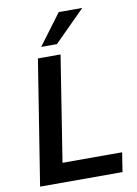

<svg xmlns="http://www.w3.org/2000/svg" viewBox="-100 -1004 763 1069"><g transform="rotate(-10 281.0 -469.5)"><path d="M38 0 150 -705H278L184 -109H521L504 0ZM179 -765 309 -939H442L268 -765Z"/></g></svg>

Font: Nunito Sans 12pt
Style: Bold Italic
Weight: 700
Italic angle: -9°
Designer: Vernon Adams
Foundry: Vernon Adams
Version: Version 3.101;gftools[0.9.27]